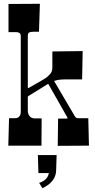

<svg xmlns="http://www.w3.org/2000/svg" viewBox="-20 -770 500 1015"><path d="M190.9 -750 186 -602.1H154.8Q142.1 -602.1 134.5 -598.4Q127 -594.7 127 -579.1V-310.1Q127 -307.6 127.4 -305.7Q127.9 -303.7 131.8 -305.2Q220.2 -354.5 229 -363Q237.8 -371.6 242.4 -376Q247.1 -380.4 250 -385.7Q256.8 -396 256.8 -416V-498L417 -500L414.1 -350.1H320.8Q287.1 -350.1 266.1 -341.8L376 -154.8Q381.8 -145 393.1 -145H446.8L450.2 0L285.2 1L287.1 -143.1H333Q340.3 -143.1 334 -152.8L234.9 -327.1L129.9 -262.2Q127 -260.7 127 -256.8V-184.1Q127 -168.9 136.2 -156.5Q145.5 -144 165 -144H200.2L199.2 0H23.9L27.8 -145H60.1Q79.6 -145 86.9 -162.1Q89.8 -168.5 89.8 -178.2V-576.2Q89.8 -591.8 82.8 -595.9Q75.7 -600.1 65.9 -600.1H24.9V-749ZM279.3 49.8 276.9 127.9Q276.9 190.9 204.1 225.1L187 196.8Q231.9 182.1 238.3 145H183.1L180.2 49.8Z"/></svg>

Font: Smokum
Style: Regular
Weight: 400
Designer: Astigmatic (AOETI)
Foundry: Astigmatic (AOETI)
Version: Version 1.001